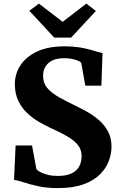

<svg xmlns="http://www.w3.org/2000/svg" viewBox="-20 -1002 646 1034"><path d="M291.5 11Q231 11 184.2 0.5Q137.5 -10 105.2 -20.8Q73 -31.5 55.5 -33L64 -218.5H152.5L176 -91Q183.5 -82.5 199.5 -74.2Q215.5 -66 239 -60.2Q262.5 -54.5 292 -54.5Q336.5 -54.5 364.8 -67.8Q393 -81 406.2 -105.2Q419.5 -129.5 419.5 -161.5Q419.5 -197 398.5 -222.2Q377.5 -247.5 339.5 -269.2Q301.5 -291 250 -314Q221 -327.5 188 -346.8Q155 -366 125.8 -393.8Q96.5 -421.5 78.2 -459.8Q60 -498 60 -550Q60 -603.5 89.8 -649.8Q119.5 -696 179.2 -724.2Q239 -752.5 328 -752.5Q370.5 -752.5 403.2 -747.5Q436 -742.5 460.8 -735.8Q485.5 -729 503.2 -723.5Q521 -718 532 -717L526 -540.5H439.5L417.5 -663.5Q413.5 -669 400.5 -674.8Q387.5 -680.5 368.8 -684.5Q350 -688.5 326.5 -688.5Q286 -688.5 261 -675.8Q236 -663 224 -642Q212 -621 212 -595Q212 -554 236.2 -526.2Q260.5 -498.5 301.2 -476.5Q342 -454.5 389.5 -431Q420.5 -416.5 453.8 -397.2Q487 -378 515.8 -352.5Q544.5 -327 562.5 -292.5Q580.5 -258 580.5 -212Q580.5 -173.5 565.5 -134Q550.5 -94.5 517.2 -61.8Q484 -29 428.5 -9Q373 11 291.5 11ZM272 -799.5 138 -944 189.5 -982.5 317.5 -884.5 445 -982.5 496.5 -943 363 -799.5Z"/></svg>

Font: Merriweather 20pt ExtraBold
Style: Regular
Weight: 800
Version: Version 2.100